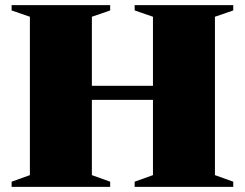

<svg xmlns="http://www.w3.org/2000/svg" viewBox="-20 -725 950 745"><path d="M336.5 -45.5 407.5 -20V0H25V-20L96 -45.5V-660L25 -684.5V-705H407.5V-684.5L336.5 -660ZM814 -45.5 885 -20V0H502.5V-20L573.5 -45.5V-660L502.5 -684.5V-705H885V-684.5L814 -660ZM210 -337.5V-392H699V-337.5Z"/></svg>

Font: Newsreader 60pt ExtraBold
Style: Regular
Weight: 800
Designer: Hugues Gentile
Foundry: Production Type
Version: Version 1.003